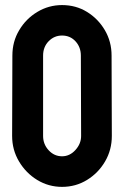

<svg xmlns="http://www.w3.org/2000/svg" viewBox="-20 -727 497 757"><path d="M224.6 9.8Q171.4 9.8 126.5 -17.6Q82 -44.9 54.9 -90.6Q27.8 -136.2 27.8 -190.9L28.8 -507.8Q28.8 -563.5 55.7 -607.9Q82 -652.8 127 -679.9Q171.9 -707 224.6 -707Q279.3 -707 322.8 -680.2Q366.7 -653.3 393.3 -608.2Q419.9 -563 419.9 -507.8L420.9 -190.9Q420.9 -136.2 394.5 -90.8Q367.7 -44.9 323.2 -17.6Q278.8 9.8 224.6 9.8ZM224.6 -110.8Q254.9 -110.8 277.3 -135.5Q299.8 -160.2 299.8 -190.9L298.8 -507.8Q298.8 -541 277.8 -564Q256.8 -586.9 224.6 -586.9Q193.8 -586.9 171.9 -564.5Q149.9 -542 149.9 -507.8V-190.9Q149.9 -158.2 171.9 -134.5Q193.8 -110.8 224.6 -110.8Z"/></svg>

Font: Koulen
Style: Regular
Weight: 400
Designer: Danh Hong
Version: Version 8.00;December 21, 2023;FontCreator 13.0.0.2620 64-bi